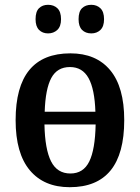

<svg xmlns="http://www.w3.org/2000/svg" viewBox="-20 -769 583 799"><path d="M45 -269Q45 -547 273 -547Q380 -547 438.5 -477Q497 -407 497 -269Q497 10 270 10Q163 10 104 -60.5Q45 -131 45 -269ZM377 -304Q374 -398 348.5 -444Q323 -490 271 -490Q218 -490 193.5 -444.5Q169 -399 166 -304ZM378 -251H165Q167 -148 192.5 -97.5Q218 -47 273 -47Q327 -47 351.5 -97Q376 -147 378 -251ZM128 -689Q128 -721 142.5 -735Q157 -749 180 -749Q204 -749 219 -734.5Q234 -720 234 -689Q234 -659 218.5 -644.5Q203 -630 180 -630Q157 -630 142.5 -644.5Q128 -659 128 -689ZM307 -689Q307 -721 321.5 -735Q336 -749 360 -749Q383 -749 398 -734.5Q413 -720 413 -689Q413 -659 398 -644.5Q383 -630 360 -630Q336 -630 321.5 -644.5Q307 -659 307 -689Z"/></svg>

Font: Noto Serif NarrowSemiBold
Style: Regular
Weight: 600
Width: 4
Designer: Monotype Design Team
Foundry: Monotype Imaging Inc.
Version: Version 1.001